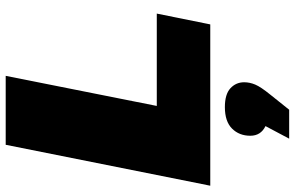

<svg xmlns="http://www.w3.org/2000/svg" viewBox="-196 -544 1010 657"><g transform="rotate(-90 308.5 -215.0)"><path d="M2 0 142 -700H378L275 -183H591L554 0ZM163 270 206 189Q173 173 173 137Q173 99 197.5 74.5Q222 50 271 50Q315 50 335.5 69Q356 88 356 116Q356 135 348 154Q340 173 314 205L262 270Z"/></g></svg>

Font: Montserrat Black
Style: Italic
Weight: 900
Italic angle: -11.3°
Designer: Julieta Ulanovsky
Foundry: Julieta Ulanovsky
Version: Version 9.000; ttfautohint (v1.8.4.7-5d5b)